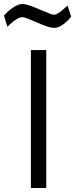

<svg xmlns="http://www.w3.org/2000/svg" viewBox="-70 -943 377 963"><path d="M85 0V-692H162V0ZM200 -803Q178 -803 116 -830Q54 -857 42 -857Q19 -857 -20 -821L-33 -809L-50 -865Q-31 -887 -5 -905Q21 -923 43.5 -923Q66 -923 127.5 -896Q189 -869 200 -869Q219 -869 256 -904L269 -915L287 -859Q240 -803 200 -803Z"/></svg>

Font: Titillium Web
Style: Regular
Weight: 400
Version: Version 1.001;PS 57.000;hotconv 1.0.70;makeotf.lib2.5.55311